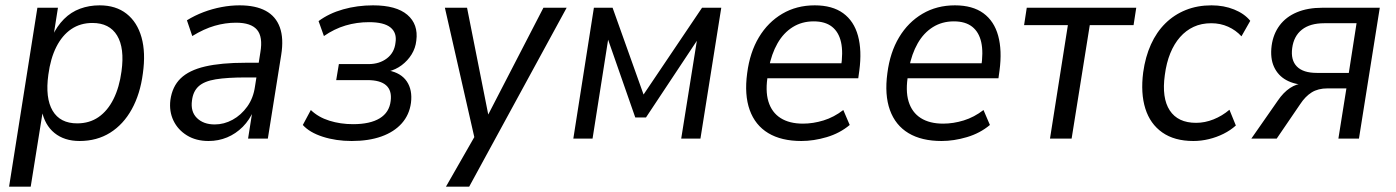

<svg xmlns="http://www.w3.org/2000/svg" viewBox="-20 -519 5228 719"><path d="M14 180 120 -490H197L180 -382H175Q193 -421 219.5 -447.5Q246 -474 280 -486.5Q314 -499 353 -499Q414 -499 454 -467.5Q494 -436 510 -379Q526 -322 515 -244Q505 -167 473.5 -110Q442 -53 392.5 -22Q343 9 278 9Q221 9 184 -21Q147 -51 136 -107H141L95 180ZM269 -57Q315 -57 349 -80.5Q383 -104 405 -148Q427 -192 435 -252Q447 -339 418.5 -386Q390 -433 326 -433Q281 -433 247 -410Q213 -387 191 -343.5Q169 -300 161 -239Q149 -152 177 -104.5Q205 -57 269 -57Z M761 9Q714 9 680 -12Q646 -33 629.5 -67.5Q613 -102 618 -144Q625 -195 656.5 -225.5Q688 -256 748 -270Q808 -284 900 -284H962L953 -229H901Q831 -229 788 -222Q745 -215 724 -196Q703 -177 699 -143Q693 -101 717.5 -77Q742 -53 784 -53Q819 -53 851 -70.5Q883 -88 906 -120Q929 -152 935 -196L955 -323Q965 -381 942.5 -407.5Q920 -434 864 -434Q824 -434 784 -422.5Q744 -411 700 -384L680 -443Q709 -461 742 -473.5Q775 -486 809.5 -492.5Q844 -499 877 -499Q937 -499 975 -478.5Q1013 -458 1028 -416.5Q1043 -375 1033 -313L983 0H909L926 -108H931Q915 -70 889 -44Q863 -18 830.5 -4.5Q798 9 761 9Z M1297 9Q1238 9 1188.5 -7Q1139 -23 1114 -51L1144 -107Q1172 -80 1213.5 -67Q1255 -54 1302 -54Q1366 -54 1402 -76Q1438 -98 1443 -141Q1448 -180 1426 -199.5Q1404 -219 1356 -219H1239L1249 -279H1360Q1401 -279 1429 -300.5Q1457 -322 1461 -359Q1467 -396 1442.5 -416Q1418 -436 1362 -436Q1316 -436 1274 -423.5Q1232 -411 1193 -384L1173 -440Q1212 -469 1265 -484Q1318 -499 1377 -499Q1464 -499 1505.5 -463.5Q1547 -428 1539 -367Q1536 -339 1521.5 -315.5Q1507 -292 1484.5 -275Q1462 -258 1433 -251L1435 -255Q1482 -246 1503.5 -214Q1525 -182 1519 -134Q1513 -89 1484.5 -57Q1456 -25 1408.5 -8Q1361 9 1297 9Z M1650 180 1765 -21 1762 20 1646 -490H1729L1812 -72H1799L2015 -490H2102L1737 180Z M2127 0 2204 -490H2274L2390 -165L2609 -490H2681L2603 0H2531L2594 -394H2608L2399 -79H2359L2249 -394H2261L2199 0Z M2981 9Q2906 9 2857 -20.5Q2808 -50 2787.5 -107Q2767 -164 2778 -245Q2788 -323 2822 -379.5Q2856 -436 2909.5 -467.5Q2963 -499 3031 -499Q3097 -499 3137.5 -469.5Q3178 -440 3193 -385Q3208 -330 3198 -255L3194 -226H2837L2846 -282H3148L3129 -265Q3138 -323 3129.5 -361Q3121 -399 3095.5 -419Q3070 -439 3027 -439Q2983 -439 2948.5 -417.5Q2914 -396 2891.5 -356.5Q2869 -317 2859 -264L2856 -241Q2845 -180 2857.5 -139Q2870 -98 2903 -77Q2936 -56 2987 -56Q3025 -56 3064 -68Q3103 -80 3138 -107L3162 -51Q3125 -20 3076 -5.5Q3027 9 2981 9Z M3506 9Q3431 9 3382 -20.5Q3333 -50 3312.5 -107Q3292 -164 3303 -245Q3313 -323 3347 -379.5Q3381 -436 3434.5 -467.5Q3488 -499 3556 -499Q3622 -499 3662.5 -469.5Q3703 -440 3718 -385Q3733 -330 3723 -255L3719 -226H3362L3371 -282H3673L3654 -265Q3663 -323 3654.5 -361Q3646 -399 3620.5 -419Q3595 -439 3552 -439Q3508 -439 3473.5 -417.5Q3439 -396 3416.5 -356.5Q3394 -317 3384 -264L3381 -241Q3370 -180 3382.5 -139Q3395 -98 3428 -77Q3461 -56 3512 -56Q3550 -56 3589 -68Q3628 -80 3663 -107L3687 -51Q3650 -20 3601 -5.5Q3552 9 3506 9Z M3912 0 3979 -425H3815L3825 -490H4235L4225 -425H4061L3993 0Z M4449 9Q4378 9 4332.5 -23Q4287 -55 4269 -112.5Q4251 -170 4261 -248Q4269 -306 4290 -352.5Q4311 -399 4344 -431.5Q4377 -464 4420.5 -481.5Q4464 -499 4517 -499Q4563 -499 4601.5 -483.5Q4640 -468 4662 -441L4629 -383Q4608 -406 4579 -419Q4550 -432 4516 -432Q4479 -432 4450 -418.5Q4421 -405 4399 -380Q4377 -355 4362.5 -319.5Q4348 -284 4342 -238Q4330 -152 4360.5 -105.5Q4391 -59 4459 -59Q4492 -59 4524.5 -72Q4557 -85 4584 -108L4608 -49Q4588 -31 4562 -18Q4536 -5 4507 2Q4478 9 4449 9Z M4666 0 4765 -142Q4786 -173 4811 -189.5Q4836 -206 4861 -206H4872L4871 -201Q4828 -202 4797 -219Q4766 -236 4751 -268.5Q4736 -301 4742 -348Q4748 -392 4772 -424Q4796 -456 4836.5 -473Q4877 -490 4932 -490H5147L5069 0H4992L5022 -188H4951Q4916 -188 4892 -173Q4868 -158 4849 -129L4761 0ZM4911 -246H5031L5060 -432H4939Q4886 -432 4855.5 -408Q4825 -384 4819 -339Q4813 -294 4836.5 -270Q4860 -246 4911 -246Z"/></svg>

Font: Nunito Sans 10pt SemiCondensed
Style: Italic
Weight: 400
Width: 4
Italic angle: -9°
Designer: Vernon Adams
Foundry: Vernon Adams
Version: Version 3.101;gftools[0.9.27]